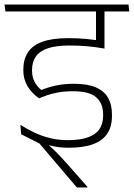

<svg xmlns="http://www.w3.org/2000/svg" viewBox="-36 -648 591 848"><path d="M326 -597.5H526.5L522.5 -628H322ZM425 -608H388V-484L425 -484.5ZM535 -597.5 531.5 -628H-16L-12 -597.5ZM388 -607.5V-449.5L425.5 -436V-607.5ZM350 180V177L260 75Q244 57 230.8 43Q217.5 29 204 15.8Q190.5 2.5 174 -12V-20L57.5 -55L138 -14.5L303.5 180ZM54 -97 57.5 -55 123 -28.5Q153 -13.5 188.8 -4.5Q224.5 4.5 267 4.5Q332 4.5 374.5 -11Q417 -26.5 437.8 -57.8Q458.5 -89 458.5 -136V-142.5Q458.5 -185 441.8 -215.2Q425 -245.5 388 -261.8Q351 -278 290.5 -278Q247.5 -278 212.2 -270.5Q177 -263 146.5 -250.5Q127.5 -266 116.5 -287Q105.5 -308 105.5 -336V-339Q105.5 -374 122.2 -398.2Q139 -422.5 175.5 -434.8Q212 -447 272 -447Q311.5 -447 348.8 -443.8Q386 -440.5 425.5 -433.5V-464.5Q386 -472 347 -475.8Q308 -479.5 265.5 -479.5Q194 -479.5 150.2 -463.2Q106.5 -447 86.8 -416Q67 -385 67 -340.5V-336.5Q67 -299 84.8 -268.5Q102.5 -238 136.5 -213.5Q171.5 -229 206.8 -237Q242 -245 286.5 -245Q359.5 -245 389.5 -217.8Q419.5 -190.5 419.5 -142.5V-137Q419.5 -101 402.8 -77Q386 -53 351.2 -41Q316.5 -29 263.5 -29Q222 -29 185.5 -38Q149 -47 116.2 -62.2Q83.5 -77.5 54 -97Z"/></svg>

Font: Anek Devanagari Medium ExtraLight
Style: Regular
Weight: 250
Version: Version 1.003